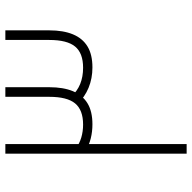

<svg xmlns="http://www.w3.org/2000/svg" viewBox="-20 -680 700 699"><g transform="rotate(-90 329.5 -330.0)"><path d="M434 -343Q394 -343 360 -357Q326 -371 302 -397L328 -420Q348 -398 374 -387.5Q400 -377 433 -377Q486 -377 510 -406Q534 -435 534 -500V-660H569V-500Q569 -449 554.5 -414Q540 -379 510.5 -361Q481 -343 434 -343ZM120 0V-660H155V0ZM227 -343Q200 -343 176 -349Q152 -355 132 -367L140 -403Q157 -390 179 -383.5Q201 -377 226 -377Q279 -377 303 -406Q327 -435 327 -500V-660H362V-500Q362 -449 347.5 -414Q333 -379 303.5 -361Q274 -343 227 -343Z"/></g></svg>

Font: TitilliumWeb ExtraLight
Style: Regular
Weight: 400
Designer: Mohamed Gaber, Accademia di Belle Arti di Urbino and others
Foundry: Kief Type Foundry, Accademia di Belle Arti di Urbino and others
Version: Version 3.000; ttfautohint (v1.8.2)